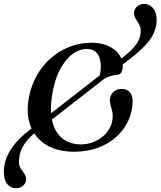

<svg xmlns="http://www.w3.org/2000/svg" viewBox="-67 -769 826 987"><path d="M91.5 -105.7 578.7 -485.1Q607.6 -509.3 624.6 -529.9Q641.5 -550.5 649 -570.1Q656.4 -589.7 656.2 -610.9Q656.2 -630.8 647.7 -644.9Q639.1 -659.1 630.7 -672Q622.2 -684.9 622 -700.4Q621.8 -719.4 635.9 -733.9Q649.9 -748.4 674.1 -748.6Q701.3 -749 719.7 -727.4Q738.1 -705.8 738.3 -668.2Q738.3 -633.8 725 -602.4Q711.7 -570.9 681.8 -538.4Q651.9 -505.8 601.4 -466.7L121.7 -93.7Q87.4 -66.6 67.5 -40.8Q47.5 -14.9 39 10.3Q30.5 35.6 30.5 60.9Q30.5 83.4 39.8 97.7Q49.1 112.1 58.3 124Q67.4 136 67.4 151.9Q67.6 170.7 52.8 184.5Q38 198.3 15.4 198.5Q-11.1 198.7 -29 178Q-47 157.2 -47.2 113.8Q-47.2 57.9 -14.1 3.7Q18.9 -50.6 91.5 -105.7ZM512.4 -169.6Q512.8 -188 509 -201.6Q505.2 -215.2 501.4 -228Q497.6 -240.8 498 -256Q498.4 -270.4 505.7 -283Q513 -295.7 526.5 -303.8Q539.9 -311.8 558.1 -311.8Q584.6 -311.8 600 -295.3Q615.4 -278.8 614.8 -246.6Q614 -195.9 592.9 -149.5Q571.7 -103.2 532.5 -67Q493.3 -30.9 438 -10Q382.7 10.9 314.1 10.9Q229.6 10.9 172.2 -23.4Q114.8 -57.7 90.5 -120Q66.3 -182.3 81.1 -265.8Q92.5 -328.3 121.8 -380.2Q151.1 -432.1 194.2 -469.9Q237.2 -507.7 290.7 -528.5Q344.1 -549.3 403.5 -549.3Q452.9 -549.3 489.5 -532.8Q526 -516.2 545.8 -488.2Q565.5 -460.1 564.3 -425.9Q563.7 -408.2 556.7 -396.8Q549.6 -385.4 534.4 -384.2Q511.1 -383 486.7 -372.7Q462.2 -362.5 431 -340.9Q438.4 -354.8 444 -374Q449.6 -393.3 451 -418.4Q452.6 -466.2 434.7 -491.6Q416.7 -517 379.2 -517Q338.6 -517 301.9 -488.1Q265.1 -459.2 238.1 -405.1Q211 -351 200 -275.2Q188.1 -193.4 203.9 -138Q219.6 -82.6 257.2 -54.7Q294.8 -26.8 348.4 -26.8Q382.3 -26.8 411.8 -38.3Q441.2 -49.7 463.8 -69.5Q486.3 -89.4 499.2 -115.1Q512 -140.9 512.4 -169.6Z"/></svg>

Font: Fraunces
Style: Italic
Weight: 900
Italic angle: -16°
Version: Version 1.000;[0bf87f6ff]